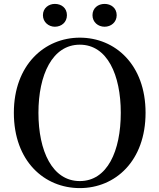

<svg xmlns="http://www.w3.org/2000/svg" viewBox="-20 -946 817 984"><path d="M261 -809C295 -809 323 -832 323 -868C323 -905 295 -926 261 -926C230 -926 200 -905 200 -868C200 -832 230 -809 261 -809ZM516 -809C549 -809 578 -832 578 -868C578 -905 549 -926 516 -926C483 -926 454 -905 454 -868C454 -832 483 -809 516 -809ZM389 18C571 18 726 -121 726 -368C726 -615 570 -753 389 -753C208 -753 51 -613 51 -368C51 -119 208 18 389 18ZM389 -18C248 -18 177 -172 177 -368C177 -562 248 -717 389 -717C530 -717 599 -562 599 -368C599 -172 530 -18 389 -18Z"/></svg>

Font: Noto Serif CJK KR SemiBold
Style: Regular
Weight: 600
Designer: Ryoko NISHIZUKA 西塚涼子 (kana & ideographs); Frank Grießhammer (Latin, Greek & Cyrillic); Wenlong ZHANG 张文龙 (bopomofo); San
Foundry: Adobe
Version: Version 2.001;hotconv 1.1.0;makeotfexe 2.6.0